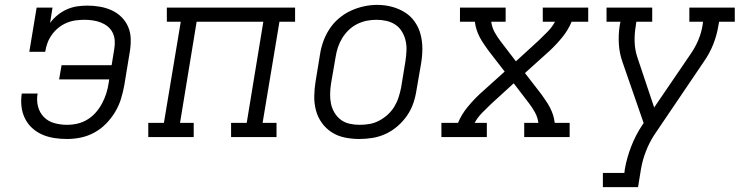

<svg xmlns="http://www.w3.org/2000/svg" viewBox="-20 -561 3040 786"><path d="M254 8Q228 8 202 4Q176 0 153 -10Q130 -20 111.5 -37Q93 -54 82 -76.5Q71 -99 68 -125Q65 -151 69 -177Q69 -177 69 -177.5Q69 -178 69 -178H134Q134 -178 134 -178Q134 -178 134 -178Q129 -151 135.5 -125.5Q142 -100 159.5 -82Q177 -64 202.5 -57Q228 -50 254 -50Q276 -50 297.5 -55Q319 -60 338.5 -72Q358 -84 373 -101.5Q388 -119 398.5 -139Q409 -159 415.5 -180Q422 -201 425 -222L427 -236H222L232 -294H437L448 -362Q451 -380 449.5 -397Q448 -414 440.5 -428.5Q433 -443 420.5 -453Q408 -463 392.5 -469Q377 -475 360 -477.5Q343 -480 326 -480Q308 -480 289.5 -477.5Q271 -475 253 -467.5Q235 -460 219.5 -447.5Q204 -435 192.5 -419Q181 -403 174.5 -385.5Q168 -368 165 -349H100L130 -530H195L185 -467Q198 -485 216 -499.5Q234 -514 254.5 -523Q275 -532 296 -535Q317 -538 338 -538Q364 -538 389.5 -533.5Q415 -529 437 -519Q459 -509 476.5 -492Q494 -475 504 -452.5Q514 -430 515 -404.5Q516 -379 512 -353L489 -213Q484 -185 475.5 -157Q467 -129 451.5 -103Q436 -77 414.5 -55Q393 -33 366.5 -18.5Q340 -4 311.5 2Q283 8 254 8Z M587 0V-58H651L720 -472H663V-530H1188V-472H1124L1055 -58H1112V0H926V-58H990L1058 -472H785L717 -58H773V0Z M1451 8Q1421 8 1391.5 2Q1362 -4 1338 -19.5Q1314 -35 1297.5 -58Q1281 -81 1273.5 -109Q1266 -137 1266.5 -167.5Q1267 -198 1272 -228L1290 -338Q1294 -365 1303.5 -391.5Q1313 -418 1329 -442.5Q1345 -467 1367.5 -486Q1390 -505 1416 -517Q1442 -529 1469.5 -535Q1497 -541 1524 -541Q1555 -541 1583.5 -533.5Q1612 -526 1636.5 -511Q1661 -496 1677.5 -472.5Q1694 -449 1701.5 -421Q1709 -393 1709 -362.5Q1709 -332 1704 -302L1685 -192Q1681 -165 1672 -138.5Q1663 -112 1646.5 -88Q1630 -64 1607.5 -44.5Q1585 -25 1559 -13Q1533 -1 1505.5 3.5Q1478 8 1451 8ZM1452 -50Q1473 -50 1493 -53.5Q1513 -57 1532 -67Q1551 -77 1567 -91.5Q1583 -106 1594 -124Q1605 -142 1611.5 -162Q1618 -182 1622 -202L1640 -312Q1643 -333 1644 -354Q1645 -375 1640.5 -394.5Q1636 -414 1625.5 -431.5Q1615 -449 1598.5 -460Q1582 -471 1562 -475.5Q1542 -480 1521 -480Q1501 -480 1481 -476Q1461 -472 1442 -462.5Q1423 -453 1407.5 -438Q1392 -423 1381 -405Q1370 -387 1363.5 -367.5Q1357 -348 1354 -328L1335 -218Q1332 -198 1331.5 -177Q1331 -156 1335 -136.5Q1339 -117 1349.5 -99.5Q1360 -82 1375.5 -70.5Q1391 -59 1411 -54.5Q1431 -50 1452 -50Z M1787 0V-58H1855Q1869 -92 1893.5 -122Q1918 -152 1946 -178L2046 -268L1978 -356Q1969 -369 1960 -382Q1951 -395 1943.5 -409.5Q1936 -424 1931 -439.5Q1926 -455 1924 -472H1863V-530H2050V-472H1991Q1994 -449 2005 -429Q2016 -409 2030 -391L2092 -310L2185 -395Q2204 -413 2222 -431.5Q2240 -450 2252 -472H2202V-530H2388V-472H2320Q2306 -438 2281.5 -408Q2257 -378 2229 -352L2129 -262L2197 -174Q2206 -161 2215 -148Q2224 -135 2231.5 -120.5Q2239 -106 2244 -90.5Q2249 -75 2251 -58H2312V0H2126V-58H2184Q2181 -81 2170 -101Q2159 -121 2145 -139L2083 -220L1990 -135Q1971 -117 1953 -98.5Q1935 -80 1923 -58H1973V0Z M2448 205V147H2536L2538 131Q2546 85 2564 38.5Q2582 -8 2610 -50L2615 -57L2528 -308Q2516 -342 2513.5 -380Q2511 -418 2517 -457L2520 -472H2463V-530H2650V-472H2585L2583 -457Q2577 -423 2578 -390Q2579 -357 2589 -327L2658 -121L2808 -341Q2826 -367 2838.5 -396.5Q2851 -426 2856 -457L2858 -472H2802V-530H2988V-472H2924L2921 -457Q2915 -418 2900 -380Q2885 -342 2861 -308L2664 -17Q2662 -14 2660 -11Q2658 -8 2656 -5Q2636 27 2623 61.5Q2610 96 2604 131L2592 205Z"/></svg>

Font: Iosevka Curly Slab LtExObl
Style: Regular
Weight: 300
Width: 7
Italic angle: -9°
Monospace: yes
Designer: Belleve Invis
Foundry: Belleve Invis
Version: Version 11.1.0; ttfautohint (v1.8.3)